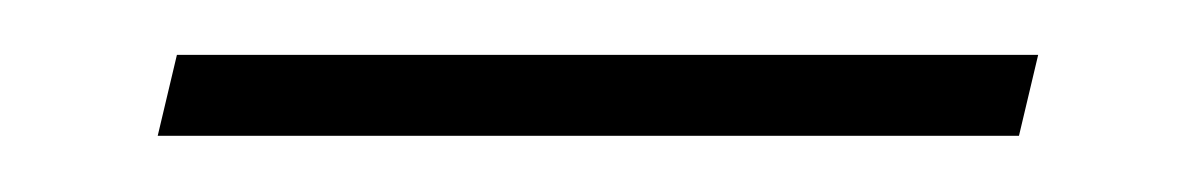

<svg xmlns="http://www.w3.org/2000/svg" viewBox="-20 -316 438 70"><path d="M358.5 -296H44.5L37.5 -266.5H351.5Z"/></svg>

Font: Beautique Display Italic
Style: Regular
Weight: 400
Italic angle: -12°
Designer: Nhat-Quang Ngo
Version: Version 1.100;Glyphs 3.2.3 (3260)